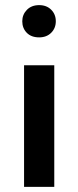

<svg xmlns="http://www.w3.org/2000/svg" viewBox="-20 -730 306 750"><path d="M74 0V-475H192V0ZM133 -584Q102 -584 84.5 -602Q67 -620 67 -647Q67 -673 85 -691.5Q103 -710 133 -710Q162 -710 180 -692Q198 -674 198 -647Q198 -620 180 -602Q162 -584 133 -584Z"/></svg>

Font: Mukta Malar SemiBold
Style: Regular
Weight: 600
Designer: Aadarsh Rajan, Girish Dalvi, Yashodeep Gholap
Foundry: Ek Type
Version: Version 2.538;PS 1.000;hotconv 16.6.51;makeotf.lib2.5.65220;